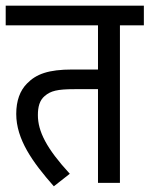

<svg xmlns="http://www.w3.org/2000/svg" viewBox="-20 -642 525 674"><path d="M401 -553H485V-622H0V-553H324V-398H234C150 -398 107 -382 75 -349C50 -324 37 -288 37 -242C37 -153 94 -73 169 12L225 -32C143 -121 113 -181 113 -238C113 -267 119 -290 137 -305C158 -323 181 -329 242 -329H324V0H401Z"/></svg>

Font: Noto Sans Devanagari UI Condensed
Style: Regular
Weight: 400
Width: 3
Designer: Jelle Bosma - Monotype Design Team
Foundry: Monotype Imaging Inc.
Version: Version 2.003